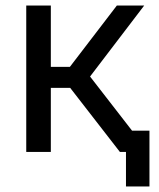

<svg xmlns="http://www.w3.org/2000/svg" viewBox="-20 -550 575 695"><path d="M75 -530H164V-308H233L403 -530H502L306 -273L458 -77H521V125H436V0H414L234 -232H164V0H75Z"/></svg>

Font: Golos UI
Style: Regular
Weight: 400
Designer: A.Korolkova, Vitaly Kuzmin
Foundry: ParaType Ltd
Version: Version 2.000